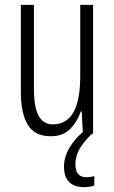

<svg xmlns="http://www.w3.org/2000/svg" viewBox="-20 -552 472 792"><path d="M364 -532V0H322L317 -92H313Q299 -50 269.5 -20Q240 10 189 10Q123 10 94.5 -37.5Q66 -85 66 -173V-532H120V-185Q120 -109 139.5 -74Q159 -39 198 -39Q254 -39 282.5 -88Q311 -137 311 -240V-532ZM291 126Q291 179 336 179Q346 179 355 177.5Q364 176 369 174V213Q352 220 328 220Q244 220 244 135Q244 96 266 58.5Q288 21 326 -11L359 0Q323 35 307 64.5Q291 94 291 126Z"/></svg>

Font: Noto Sans Sinhala ExtraCondensed Light
Style: Regular
Weight: 300
Width: 2
Designer: Jelle Bosma - Monotype Design Team
Foundry: Monotype Imaging Inc.
Version: Version 2.006; ttfautohint (v1.8.4.7-5d5b)